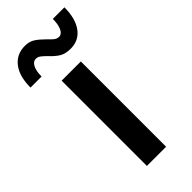

<svg xmlns="http://www.w3.org/2000/svg" viewBox="-273 -742 785 785"><g transform="rotate(-45 119.0 -350.0)"><path d="M64 -493H175V0H64ZM95 -604Q81 -618 72 -624.5Q63 -631 52 -631Q37 -631 27.5 -613Q18 -595 18 -563H-46Q-46 -628 -18 -664Q10 -700 58 -700Q84 -700 101.5 -688.5Q119 -677 140 -656Q153 -642 162.5 -634.5Q172 -627 184 -627Q199 -627 208 -646Q217 -665 217 -697H284Q284 -632 257 -595.5Q230 -559 183 -559Q152 -559 133 -571Q114 -583 95 -604Z"/></g></svg>

Font: Hanken Grotesk SemiBold
Style: Regular
Weight: 600
Designer: Alfredo Marco Pradil
Foundry: Hanken Design Co.
Version: Version 3.014